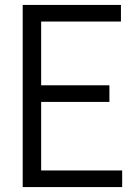

<svg xmlns="http://www.w3.org/2000/svg" viewBox="-20 -760 536 780"><path d="M72.2 0V-740H471.3V-672.5H147.2V-67.5H476.3V0ZM130.3 -346V-413.5H424.5V-346Z"/></svg>

Font: Encode Sans Condensed Thin
Style: Regular
Weight: 100
Width: 3
Designer: Multiple Designers
Foundry: Impallari Type
Version: Version 3.002